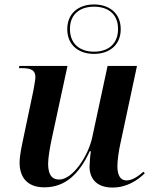

<svg xmlns="http://www.w3.org/2000/svg" viewBox="-20 -832 688 862"><path d="M402 -590C469 -590 522 -628 522 -701C522 -774 469 -812 402 -812C335 -812 282 -774 282 -701C282 -628 335 -590 402 -590ZM402 -600C341 -600 294 -633 294 -702C294 -770 341 -802 402 -802C464 -802 510 -770 510 -702C510 -633 464 -600 402 -600ZM485 10C550 10 598 -23 630 -54L624 -61C599 -39 573 -22 548 -22C521 -22 507 -44 507 -87C507 -111 514 -160 520 -185L595 -536H463L394 -215C376 -131 306 -26 246 -26C209 -26 196 -53 196 -98C196 -124 205 -176 213 -212L283 -536H67L65 -526H79C117 -526 139 -518 139 -486C139 -475 134 -450 130 -426L85 -212C78 -178 68 -135 68 -102C68 -43 96 9 179 9C273 9 335 -50 383 -153H388C385 -135 382 -98 382 -84C382 -33 411 10 485 10Z"/></svg>

Font: Noto Serif Display SemiBold
Style: Italic
Weight: 600
Italic angle: -12°
Designer: Monotype Design Team
Foundry: Monotype Imaging Inc.
Version: Version 2.009